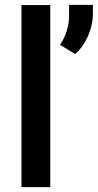

<svg xmlns="http://www.w3.org/2000/svg" viewBox="-20 -771 403 791"><path d="M290 -548.3C311 -566.9 328.6 -591.3 342.3 -621.6C355.5 -651.9 362.3 -682.1 362.8 -712.4V-751H264.6V-702.1C263.7 -662.1 251.5 -623.5 227.5 -585.9ZM187 -750H68.4V0H187Z"/></svg>

Font: Roboto Medium
Style: Regular
Weight: 500
Designer: Google
Version: Version 2.137; 2017